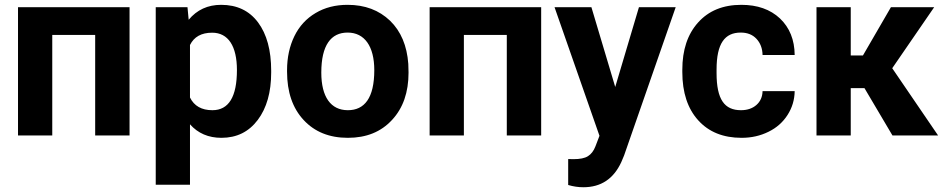

<svg xmlns="http://www.w3.org/2000/svg" viewBox="-20 -558 3885 791"><path d="M513.7 -528.3H54.2V0H195.3V-414.1H372.1V0H513.7Z M1097.2 -266.6C1097.2 -351.1 1079.1 -417.5 1043 -465.8C1006.8 -514.2 956.1 -538.1 891.1 -538.1C835.9 -538.1 791.5 -517.6 757.3 -476.6L752.4 -528.3H621.6V203.1H762.7V-45.9C795.4 -8.8 838.9 9.8 892.1 9.8C955.1 9.8 1004.9 -14.6 1042 -64C1078.6 -112.8 1097.2 -177.7 1097.2 -259.3ZM956.1 -269.5C956.1 -159.2 922.4 -104 855 -104C810.5 -104 779.8 -121.6 762.7 -156.2V-372.6C779.3 -406.2 809.6 -423.3 854 -423.3C920.4 -423.3 956.1 -367.7 956.1 -269.5Z M1162.6 -262.7C1162.6 -178.7 1185.5 -112.3 1231 -63.5C1276.4 -14.6 1336.9 9.8 1413.1 9.8C1489.3 9.8 1549.8 -14.6 1595.2 -64C1640.6 -112.8 1663.1 -177.7 1663.1 -258.8L1662.1 -294.9C1656.7 -369.6 1631.8 -429.2 1586.9 -472.7C1541.5 -516.1 1483.4 -538.1 1412.1 -538.1C1361.8 -538.1 1317.9 -526.9 1280.3 -504.4C1242.2 -481.9 1212.9 -450.2 1192.9 -409.2C1172.9 -368.2 1162.6 -321.3 1162.6 -269ZM1303.7 -258.8C1303.7 -371.6 1343.3 -423.8 1412.1 -423.8C1481.9 -423.8 1522 -367.2 1522 -269C1522 -153.8 1481.4 -104 1413.1 -104C1342.8 -104 1303.7 -158.7 1303.7 -258.8Z M2209.5 -528.3H1750V0H1891.1V-414.1H2067.9V0H2209.5Z M2416.5 -528.3H2264.6L2449.7 1.5L2433.1 44.9C2425.8 64 2415.5 77.1 2402.3 85.4C2389.2 93.8 2369.1 97.7 2342.3 97.7L2320.8 97.2V204.1C2341.8 210.4 2362.8 213.4 2383.3 213.4C2456.1 213.4 2507.8 178.7 2539.6 109.9L2551.3 82L2763.7 -528.3H2612.3L2514.6 -199.7Z M3032.7 -104C2964.8 -104 2932.1 -147.9 2932.1 -256.8V-271.5C2932.1 -378.9 2965.8 -423.8 3031.7 -423.8C3058.6 -423.8 3080.1 -415.5 3096.2 -398.4C3112.3 -381.3 3121.1 -358.9 3121.6 -331.5H3253.9C3253.4 -394 3232.9 -444.3 3193.4 -481.9C3153.3 -519.5 3100.1 -538.1 3034.2 -538.1C2958.5 -538.1 2899.4 -513.7 2856 -465.3C2812.5 -417 2791 -352.1 2791 -270.5V-261.2C2791 -176.8 2813 -110.4 2856.4 -62.5C2899.9 -14.2 2959.5 9.8 3035.2 9.8C3075.7 9.8 3112.3 1.5 3146 -15.1C3179.2 -31.2 3205.6 -54.7 3224.6 -84.5C3243.7 -114.3 3253.4 -147 3253.9 -182.6H3121.6C3121.1 -158.7 3112.3 -139.6 3096.2 -125.5C3080.1 -111.3 3058.6 -104 3032.7 -104Z M3656.7 0H3844.7L3655.8 -276.9L3828.6 -528.3H3650.4L3535.2 -329.6H3484.9V-528.3H3343.8V0H3484.9V-194.8H3541.5Z"/></svg>

Font: Roboto
Style: Bold
Weight: 700
Designer: Google
Version: Version 2.137; 2017